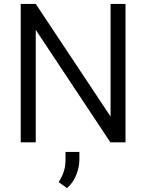

<svg xmlns="http://www.w3.org/2000/svg" viewBox="-20 -731 752 986"><path d="M624.5 -710.9V0H546.9L163.6 -577.6V0H86.4V-710.9H163.6L547.9 -132.3V-710.9ZM387.7 49.3V87.4Q387.7 126 371.8 166.7Q356 207.5 324.2 234.9L281.2 204.1Q298.8 177.2 307.6 149.7Q316.4 122.1 316.4 88.4V49.3Z"/></svg>

Font: Vazirmatn RD UI Light
Style: Regular
Weight: 300
Designer: Saber Rastikerdar
Foundry: Saber Rastikerdar
Version: Version 33.003